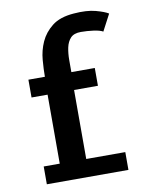

<svg xmlns="http://www.w3.org/2000/svg" viewBox="-82 -788 679 851"><g transform="rotate(-10 257.0 -363.0)"><path d="M59.6 -80.1H131.8V-390.6H59.6V-470.7H133.8Q133.8 -503.9 137.2 -545.9Q140.6 -587.9 157.7 -626Q174.8 -664.1 210 -691.9Q245.1 -719.7 307.6 -724.6Q367.2 -729.5 406.7 -718.8Q446.3 -708 462.9 -697.3L423.8 -623Q410.2 -630.9 381.3 -634.8Q352.5 -638.7 325.2 -638.7Q293.9 -638.7 278.8 -622.6Q263.7 -606.4 258.3 -580.6Q252.9 -554.7 252.9 -525.4Q252.9 -496.1 252.9 -470.7H358.4V-390.6H251V-80.1H426.8V0H59.6Z"/></g></svg>

Font: Allerta
Style: Stencil
Weight: 400
Designer: Matt McInerney
Foundry: Matt McInerney
Version: Version 1.0